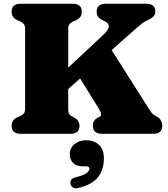

<svg xmlns="http://www.w3.org/2000/svg" viewBox="-20 -720 906 1033"><path d="M347 -134Q347 -117 351.5 -108.2Q356 -99.5 368 -93.5L378 -88Q407.5 -72.5 407.5 -42.5Q407.5 0 357 0H92.5Q42.5 0 42.5 -42.5Q42.5 -74.5 72 -88.5L89.5 -96Q101.5 -101.5 108.2 -109.8Q115 -118 115 -134V-566Q115 -582 108.2 -590.2Q101.5 -598.5 89.5 -604L72 -612Q42.5 -625.5 42.5 -657.5Q42.5 -700 92.5 -700H369.5Q420 -700 420 -657.5Q420 -625.5 390.5 -612L373 -604Q361 -598.5 354 -590.2Q347 -582 347 -566V-356L532 -529Q565 -559.5 565.5 -577.2Q566 -595 544.5 -605.5L529 -613Q500 -627.5 500 -657.5Q500 -700 550 -700H765.5Q815.5 -700 815.5 -657.5Q815.5 -641 804.5 -630.5Q793.5 -620 769.5 -609Q759 -604.5 748.2 -596.8Q737.5 -589 717.5 -571.8Q697.5 -554.5 659.5 -520.5L580.5 -450.5L784.5 -129.5Q796.5 -110.5 806 -103.5Q815.5 -96.5 824 -92.5Q839.5 -83.5 846.2 -70.8Q853 -58 853 -42.5Q853 0 803 0H530Q479.5 0 479.5 -43Q479.5 -59 486.2 -69.5Q493 -80 504 -86L515 -91.5Q524.5 -96 523.8 -106.2Q523 -116.5 510.5 -137L411 -298L347 -241ZM428 175Q391.5 175 373.5 157Q355.5 139 355.5 110Q355.5 76 381 55.2Q406.5 34.5 443 34.5Q486 34.5 512.5 59.2Q539 84 539 131.5Q539 191.5 508.2 232Q477.5 272.5 402.5 291Q384 296 373.2 289.5Q362.5 283 359.5 270.5Q353 243 386.5 234Q431 223 446 211Q461 199 461 187.5Q461 175 444 175Z"/></svg>

Font: Fraunces 9pt S050 Black
Style: Regular
Weight: 900
Version: Version 1.000; ttfautohint (v1.8.3)